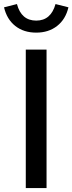

<svg xmlns="http://www.w3.org/2000/svg" viewBox="-59 -951 366 971"><path d="M71.4 0V-700H176.4V0ZM124.2 -786Q61 -786 18.3 -819.7Q-24.4 -853.3 -38.6 -914L26.7 -930.5Q48.8 -846.8 124.2 -846.8Q198.5 -846.8 221.8 -930.5L287.1 -914Q272.9 -853.3 229.8 -819.7Q186.8 -786 124.2 -786Z"/></svg>

Font: Red Hat Display VF
Style: Regular
Weight: 300
Designer: Pentagram, MCKL
Foundry: Pentagram, MCKL
Version: Version 1.023